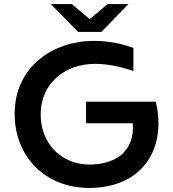

<svg xmlns="http://www.w3.org/2000/svg" viewBox="-20 -914 851 944"><path d="M419 10C632 10 759 -121 759 -307C759 -341 755 -377 746 -414H403V-308H633C643 -167 546 -105 419 -105C282 -105 180 -209 180 -350C180 -510 305 -600 447 -600C510 -600 574 -586 636 -565V-678C575 -701 509 -713 441 -713C243 -713 52 -588 52 -354C52 -148 198 10 419 10ZM364 -757H478L612 -894H509L421 -820L333 -894H230Z"/></svg>

Font: Chess Sans SemiBold
Style: Regular
Weight: 600
Designer: Wolf Bōese
Foundry: Wolf Bōese
Version: Version 7.223;Glyphs 3.3 (3306)